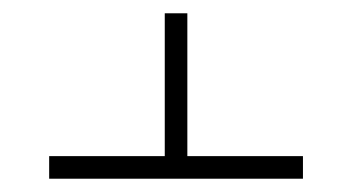

<svg xmlns="http://www.w3.org/2000/svg" viewBox="-20 -605 530 289"><path d="M262 -370V-585H228V-370H54V-336H436V-370Z"/></svg>

Font: Noto Sans Hebrew ExtraCondensed ExtraLight
Style: Regular
Weight: 200
Width: 2
Designer: Monotype Design Team
Foundry: Monotype Imaging Inc.
Version: Version 2.004